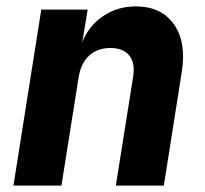

<svg xmlns="http://www.w3.org/2000/svg" viewBox="-20 -580 640 600"><path d="M22 0 109 -550H254L237 -448Q257 -499 302 -529.5Q347 -560 404 -560Q484 -560 523.5 -504Q563 -448 548 -355L492 0H342L396 -340Q403 -383 384 -406.5Q365 -430 325 -430Q285 -430 259 -406.5Q233 -383 226 -340L172 0Z"/></svg>

Font: JetBrains Mono ExtraBold
Style: Italic
Weight: 800
Italic angle: -9°
Monospace: yes
Designer: Philipp Nurullin, Konstantin Bulenkov
Foundry: JetBrains
Version: Version 2.305; ttfautohint (v1.8.4.7-5d5b)